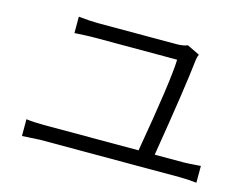

<svg xmlns="http://www.w3.org/2000/svg" viewBox="-86 -814 1173 896"><g transform="rotate(15 500.0 -365.5)"><path d="M702.1 -136.7H842.8Q860.4 -136.7 923.8 -141.6V-60.5Q879.9 -65.4 842.8 -65.4H167Q156.2 -65.4 81.1 -60.5V-141.6Q117.2 -136.7 167 -136.7H624Q685.5 -490.2 688.5 -591.8H286.1Q255.9 -591.8 193.4 -587.9V-667Q253.9 -661.1 285.2 -661.1H663.1Q700.2 -661.1 719.7 -669.9L780.3 -640.6Q774.4 -627.9 772.5 -611.3Q758.8 -481.4 702.1 -136.7Z"/></g></svg>

Font: GenEi Gothic M SemiLight
Style: Regular
Weight: 350
Designer: o_tamon (Modified); [Source Han Sans]
Ryoko NISHIZUKA  (kana & ideographs); Paul D. Hunt (Latin, Greek & Cyrillic); Wenl
Version: Version 1.1a;Original Version 1.004